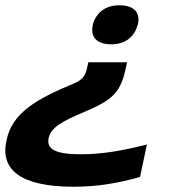

<svg xmlns="http://www.w3.org/2000/svg" viewBox="-104 -529 714 728"><path d="M418 -434 419 -437C429 -483 402 -509 349 -509C294 -509 261 -480 248 -437V-434C238 -391 261 -361 317 -361C373 -361 405 -390 418 -434ZM-79 2C-105 114 -27 179 175 179C261 179 339 167 427 142L453 19C353 44 279 56 202 56C103 56 73 35 80 -4C89 -48 138 -71 205 -100C314 -146 351 -170 372 -266L378 -293H231L226 -271C219 -236 203 -224 173 -211C38 -155 -58 -102 -79 2Z"/></svg>

Font: LT Wave Bold
Style: Italic
Weight: 700
Designer: Daniel Lyons
Version: Version 2.5 (Glyphs App)